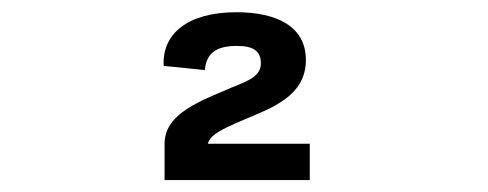

<svg xmlns="http://www.w3.org/2000/svg" viewBox="-20 -852 818 322"><path d="M376.5 -831.5C294.5 -831.5 251.5 -795 254.5 -741.5L323.5 -734.5C326 -763 343 -775 377 -775C405 -775 417.5 -766.5 417.5 -745.5C417.5 -720 386 -713.5 357.5 -700.5C305 -678.5 256 -657 256 -611V-550H499.5V-611H328.5C333 -626 350 -634.5 388.5 -651C434 -670.5 493 -690 493 -751.5C493 -808 443.5 -831.5 376.5 -831.5Z"/></svg>

Font: Monaspace Neon Wide
Style: Bold
Weight: 700
Width: 7
Designer: Riley Cran & the Lettermatic Team
Foundry: Lettermatic
Version: Version 1.000 (Monaspace Neon)